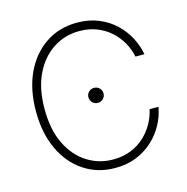

<svg xmlns="http://www.w3.org/2000/svg" viewBox="-109 -841 928 954"><g transform="rotate(-15 355.0 -363.5)"><path d="M369.6 9.8Q278.3 9.8 208.3 -36.9Q138.2 -83.5 98.9 -167.5Q59.6 -251.5 59.6 -363.3Q59.6 -475.6 98.9 -559.6Q138.2 -643.6 208.3 -690.4Q278.3 -737.3 369.6 -737.3Q430.7 -737.3 480 -717Q529.3 -696.8 565.4 -662.6Q601.6 -628.4 623.8 -585.9Q646 -543.5 653.8 -499H607.9Q600.1 -536.6 580.8 -571.5Q561.5 -606.4 531.2 -634Q501 -661.6 460.4 -677.7Q419.9 -693.8 369.6 -693.8Q296.9 -693.8 236.6 -655.3Q176.3 -616.7 140.1 -543Q104 -469.2 104 -363.3Q104 -256.8 140.1 -183.3Q176.3 -109.9 236.6 -71.8Q296.9 -33.7 369.6 -33.7Q419.9 -33.7 460.4 -49.8Q501 -65.9 531 -93.8Q561 -121.6 580.6 -156.5Q600.1 -191.4 607.9 -228.5H653.8Q646 -184.1 623.8 -141.8Q601.6 -99.6 565.4 -65.4Q529.3 -31.2 480.2 -10.7Q431.2 9.8 369.6 9.8ZM368.2 -325.2Q352.1 -325.2 340.8 -336.4Q329.6 -347.7 329.6 -363.8Q329.6 -379.9 340.8 -391.1Q352.1 -402.3 368.2 -402.3Q384.3 -402.3 395.8 -391.1Q407.2 -379.9 407.2 -363.8Q407.2 -347.7 395.8 -336.4Q384.3 -325.2 368.2 -325.2Z"/></g></svg>

Font: Inter 20pt ExtraLight
Style: Regular
Weight: 250
Version: Version 4.001;git-66647c0bb